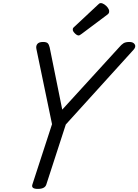

<svg xmlns="http://www.w3.org/2000/svg" viewBox="-20 -1206 894 1240"><path d="M224 14Q180 14 189 -14L316 -404L215 -890Q211 -910 221.5 -922.5Q232 -935 258 -935Q281 -935 289 -926Q297 -917 301 -899L382 -498L749 -900Q764 -918 777.5 -926.5Q791 -935 816 -935Q841 -935 850.5 -919Q860 -903 841 -883L405 -402L279 -14Q270 14 224 14ZM488 -977Q477 -977 463.5 -990.5Q450 -1004 450 -1014Q450 -1019 451 -1022.5Q452 -1026 459 -1032L612 -1175Q617 -1180 621 -1183Q625 -1186 631 -1186Q641 -1186 654 -1177.5Q667 -1169 676 -1156.5Q685 -1144 685 -1134Q685 -1127 683 -1122Q681 -1117 670 -1109L507 -987Q501 -983 496.5 -980Q492 -977 488 -977Z"/></svg>

Font: Playwrite DE LA
Style: Regular
Weight: 400
Designer: Veronika Burian, José Scaglione
Foundry: TypeTogether
Version: Version 1.002